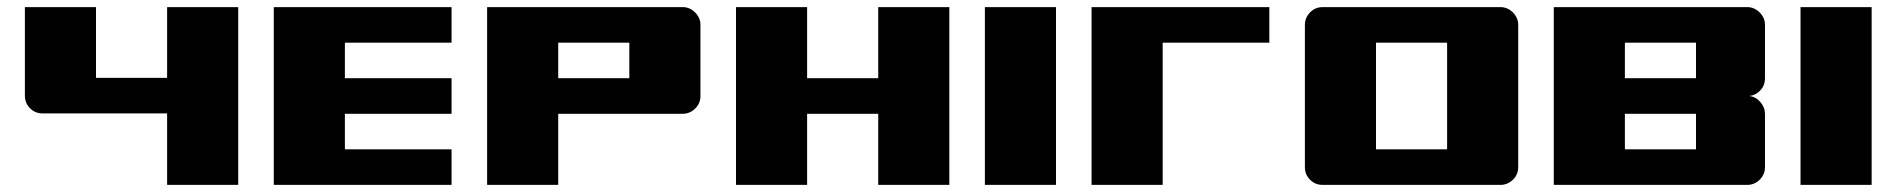

<svg xmlns="http://www.w3.org/2000/svg" viewBox="-20 -520 5334 540"><path d="M450 -201H100Q79 -201 64.5 -215.5Q50 -230 50 -251V-500H250V-301H450V-500H650V0H450Z M750 -500H1250V-400H950V-300H1250V-200H950V-100H1250V0H750Z M1350 -500H1900Q1920 -500 1935 -485Q1950 -470 1950 -450V-250Q1950 -229 1935 -214.5Q1920 -200 1900 -200H1550V0H1350ZM1550 -400V-300H1750V-400Z M2050 -500H2250V-300H2450V-500H2650V0H2450V-200H2250V0H2050Z M2750 -500H2950V0H2750Z M3050 -500H3550V-400H3250V0H3050Z M4200 -500Q4220 -500 4235 -485Q4250 -470 4250 -450V-50Q4250 -29 4235 -14.5Q4220 0 4200 0H3700Q3679 0 3664.5 -14.5Q3650 -29 3650 -50V-450Q3650 -470 3664.5 -485Q3679 -500 3700 -500ZM3850 -400V-100H4050V-400Z M4350 0V-500H4894Q4914 -500 4929 -485Q4944 -470 4944 -450V-300Q4944 -280 4931 -266Q4918 -252 4900 -250Q4918 -248 4931 -233Q4944 -218 4944 -200V-50Q4944 -29 4929 -14.5Q4914 0 4894 0ZM4750 -400H4550V-300H4750ZM4550 -100H4750V-200H4550Z M5044 -500H5244V0H5044Z"/></svg>

Font: Tokeely Brookings
Style: Regular
Weight: 400
Designer: Peter Wiegel
Foundry: Peter Wiegel
Version: Version 2.001